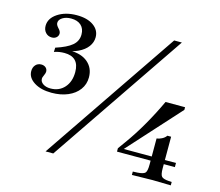

<svg xmlns="http://www.w3.org/2000/svg" viewBox="-102 -854 1129 987"><g transform="rotate(15 462.0 -360.0)"><path d="M168 -299Q111 -299 75 -322Q39 -345 39 -380Q39 -400 50.5 -413Q62 -426 81 -426Q95 -426 104.5 -418Q114 -410 114 -396Q114 -389 108 -376Q105 -369 103.5 -365Q102 -361 102 -356Q102 -340 117.5 -329.5Q133 -319 157 -319Q203 -319 231 -350.5Q259 -382 259 -433Q259 -514 180 -514Q167 -514 153.5 -512Q140 -510 126 -505L127 -528Q186 -547 213 -570Q240 -593 240 -628Q240 -659 221 -676.5Q202 -694 168 -694Q141 -694 122.5 -682.5Q104 -671 104 -654Q104 -649 106.5 -643.5Q109 -638 116 -630Q130 -616 130 -604Q130 -591 120.5 -582.5Q111 -574 96 -574Q76 -574 63 -588Q50 -602 50 -624Q50 -664 91 -691Q132 -718 192 -718Q248 -718 281 -694.5Q314 -671 314 -633Q314 -606 297 -583Q280 -560 247.5 -544.5Q215 -529 168 -524L164 -530Q169 -531 175 -531.5Q181 -532 186.5 -532.5Q192 -533 197.5 -533Q203 -533 207 -533Q266 -533 300 -503.5Q334 -474 334 -425Q334 -388 313 -359.5Q292 -331 254.5 -315Q217 -299 168 -299ZM217 0 708 -722H749L258 0ZM677 2V-16L701 -17Q733 -19 742 -28.5Q751 -38 751 -72V-94H572V-112L598 -148Q641 -207 679.5 -274.5Q718 -342 747 -405H851V-391L602 -116H751V-212Q763 -213 778 -220.5Q793 -228 801 -240H821V-116H880V-94H821V-72Q821 -37 830.5 -28Q840 -19 867 -17L884 -16V2L786 0Z"/></g></svg>

Font: Baskervville SC
Style: Regular
Weight: 400
Designer: Alexis Faudot, Rémi Forte, Morgane Pierson, Rafael Ribas, Tanguy Vanlaeys, Rosalie Wagner, Thomas Huot-Marchand
Foundry: ANRT
Version: Version 1.100